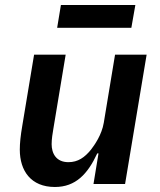

<svg xmlns="http://www.w3.org/2000/svg" viewBox="-20 -734 640 766"><path d="M353 0H479L565 -516H439L394 -244C386 -196 357 -155 343 -137C318 -106 291 -87 253 -87C204 -87 186 -122 186 -159C186 -180 190 -203 193 -221L242 -516H116L69 -233C62 -192 59 -163 59 -137C59 -53 103 12 199 12C282 12 330 -40 368 -122H373ZM208 -623H504L520 -714H223Z"/></svg>

Font: IBM Plex Mono SmBld
Style: Italic
Weight: 600
Italic angle: -9.5°
Monospace: yes
Designer: Mike Abbink, Paul van der Laan, Pieter van Rosmalen
Foundry: Bold Monday
Version: Version 2.004